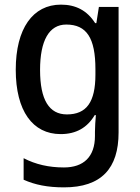

<svg xmlns="http://www.w3.org/2000/svg" viewBox="-20 -569 606 829"><path d="M243 -549C122 -549 48 -446 48 -268C48 -90 121 10 242 10C309 10 357 -18 389 -72H394C392 -52 390 -18 390 0V18C390 108 341 154 256 154C191 154 134 141 82 114V207C131 229 186 240 256 240C418 240 492 158 492 3V-539H407L396 -469H391C356 -524 307 -549 243 -549ZM266 -463C354 -463 392 -405 392 -270V-247C392 -129 354 -75 269 -75C192 -75 153 -138 153 -267C153 -394 192 -463 266 -463Z"/></svg>

Font: Noto Sans Lao Looped SemiCondensed Medium
Style: Regular
Weight: 500
Width: 4
Designer: Mark Frömberg, Ben Mitchell
Foundry: The Fontpad Ltd
Version: Version 1.002